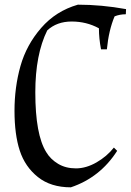

<svg xmlns="http://www.w3.org/2000/svg" viewBox="-20 -686 559 821"><path d="M467 -55 481 -41Q408 73 283 115Q197 115 142 71Q87 27 64.5 -42Q42 -111 42 -212Q42 -313 67.5 -403.5Q93 -494 156 -566.5Q219 -639 313 -666Q414 -666 519 -647L518 -625Q492 -625 470 -616Q445 -557 437 -475H412Q403 -522 403 -565Q350 -594 286.5 -594Q223 -594 182 -556Q131 -453 131 -291Q131 -110 178 -35Q196 -5 228.5 14.5Q261 34 304.5 34Q348 34 392.5 8.5Q437 -17 467 -55Z"/></svg>

Font: Almendra SC
Style: Regular
Weight: 400
Designer: Ana Sanfelippo
Foundry: Ana Sanfelippo
Version: Version 1.002